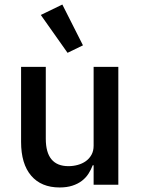

<svg xmlns="http://www.w3.org/2000/svg" viewBox="-20 -815 620 847"><path d="M393 -86H389Q382 -67 370.5 -49Q359 -31 341.5 -17.5Q324 -4 299.5 4Q275 12 243 12Q162 12 117.5 -40Q73 -92 73 -189V-520H182V-203Q182 -82 282 -82Q303 -82 323 -87.5Q343 -93 358.5 -104Q374 -115 383.5 -132Q393 -149 393 -172V-520H502V0H393ZM160 -749 255 -795 346 -615 278 -582Z"/></svg>

Font: IBM Plex Sans Devanagari Medium
Style: Regular
Weight: 500
Designer: Mike Abbink, Paul van der Laan, Pieter van Rosmalen, Erin McLaughlin
Foundry: Bold Monday
Version: Version 1.1